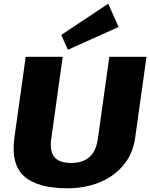

<svg xmlns="http://www.w3.org/2000/svg" viewBox="-20 -1007 812 1038"><path d="M346 11Q183 11 110.5 -54Q38 -119 58 -264L119 -700H319L257 -256Q248 -190 274 -158Q300 -126 365 -126Q491 -126 509 -256L571 -700H772L711 -264Q701 -192 666.5 -140Q632 -88 581.5 -54.5Q531 -21 470.5 -5Q410 11 346 11ZM621 -861 347 -738 311 -818 565 -987Z"/></svg>

Font: Pathway Extreme 28pt ExtraBold
Style: Italic
Weight: 800
Italic angle: -8°
Designer: Eduardo Rodriguez Tunni
Foundry: Eduardo Rodriguez Tunni
Version: Version 1.001;gftools[0.9.26]